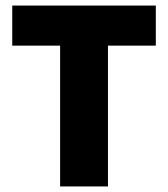

<svg xmlns="http://www.w3.org/2000/svg" viewBox="-20 -670 604 690"><path d="M196 0V-506H24V-650H540V-506H368V0Z"/></svg>

Font: Source Sans 3 Black
Style: Regular
Weight: 900
Designer: Paul D. Hunt
Foundry: Adobe
Version: Version 3.046;hotconv 1.0.118;makeotfexe 2.5.65603